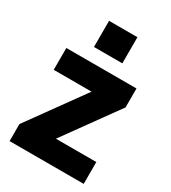

<svg xmlns="http://www.w3.org/2000/svg" viewBox="-189 -871 860 967"><g transform="rotate(30 241.0 -387.5)"><path d="M155 -623H320V-775H155ZM24 0H455V-127H220L445 -439V-549H37V-422H257L24 -99Z"/></g></svg>

Font: Kathrein 85 Heavy
Style: Regular
Weight: 900
Designer: Lazydogs Typefoundry, based on Open Sans by Ascender Corporation
Foundry: Lazydogs Typefoundry
Version: Version 1.003;PS 001.003;hotconv 1.0.88;makeotf.lib2.5.64775